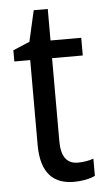

<svg xmlns="http://www.w3.org/2000/svg" viewBox="-50 -692 404 735"><g transform="rotate(-5 152.0 -324.0)"><path d="M226 -62C183 -62 162 -91 162 -150V-469H280V-537H162V-658H108L81 -539L17 -512V-469H78V-143C78 -32 128 10 205 10C235 10 266 4 286 -6V-72C270 -66 247 -62 226 -62Z"/></g></svg>

Font: Noto Sans Oriya Cond
Style: Regular
Weight: 400
Width: 3
Designer: Amélie Bonet and Sol Matas
Foundry: Google LLC
Version: Version 2.006